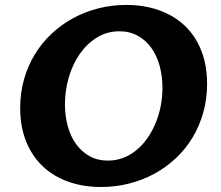

<svg xmlns="http://www.w3.org/2000/svg" viewBox="-20 -745 894 775"><path d="M415.5 -96.7Q448.2 -96.7 477.5 -107.9Q506.8 -119.1 531.2 -139.4Q555.7 -159.7 575 -187.3Q594.2 -214.8 607.9 -247.6Q621.6 -280.3 628.7 -316.7Q635.7 -353 635.7 -390.6Q635.7 -438 624.3 -479.5Q612.8 -521 590.6 -552Q568.4 -583 535.9 -600.8Q503.4 -618.7 461.9 -618.7Q412.1 -618.7 371.6 -593.8Q331.1 -568.8 302.2 -527.6Q273.4 -486.3 257.8 -433.1Q242.2 -379.9 242.2 -323.7Q242.2 -276.4 253.7 -235.1Q265.1 -193.8 287.4 -163.1Q309.6 -132.3 341.8 -114.5Q374 -96.7 415.5 -96.7ZM388.2 9.8Q315.4 9.8 255.4 -11.7Q195.3 -33.2 152.3 -74Q109.4 -114.7 85.4 -174.1Q61.5 -233.4 61.5 -309.1Q61.5 -370.1 76.9 -424.6Q92.3 -479 120.4 -525.1Q148.4 -571.3 187.7 -608.4Q227.1 -645.5 274.7 -671.4Q322.3 -697.3 376.7 -711.2Q431.2 -725.1 489.7 -725.1Q561.5 -725.1 621.6 -703.9Q681.6 -682.6 724.9 -642.1Q768.1 -601.6 792 -542Q815.9 -482.4 815.9 -406.2Q815.9 -345.2 800.5 -290.8Q785.2 -236.3 757.3 -189.9Q729.5 -143.6 690.2 -106.7Q650.9 -69.8 603.5 -43.9Q556.2 -18.1 501.5 -4.2Q446.8 9.8 388.2 9.8Z"/></svg>

Font: Proza Libre
Style: Bold Italic
Weight: 700
Designer: Jasper de Waard
Foundry: Jasper de Waard
Version: Version 1.000; ttfautohint (v1.4.1.8-43bc)